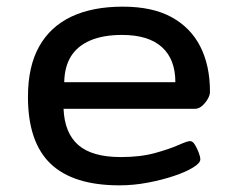

<svg xmlns="http://www.w3.org/2000/svg" viewBox="-20 -550 700 577"><path d="M339 7Q200 7 132 -58Q64 -123 64 -259Q64 -350 97.5 -410Q131 -470 194.5 -500Q258 -530 349 -530Q438 -530 495.5 -498.5Q553 -467 582 -410Q611 -353 611 -274Q611 -264 604 -252Q597 -240 587 -231.5Q577 -223 566 -223H171Q174 -150 215.5 -114Q257 -78 343 -78Q402 -78 445.5 -90Q489 -102 516 -114Q543 -126 551 -126Q559 -126 565.5 -115.5Q572 -105 577 -92Q582 -79 582 -71Q582 -60 560 -46.5Q538 -33 502 -21Q466 -9 423.5 -1Q381 7 339 7ZM173 -303H507Q507 -372 466.5 -408.5Q426 -445 347 -445Q290 -445 251.5 -428.5Q213 -412 193.5 -381Q174 -350 173 -303Z"/></svg>

Font: Asap Expanded Medium
Style: Regular
Weight: 500
Width: 7
Designer: Pablo Cosgaya
Foundry: Omnibus-Type
Version: Version 3.001